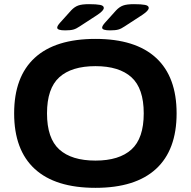

<svg xmlns="http://www.w3.org/2000/svg" viewBox="-20 -895 917 923"><path d="M439 8Q246 8 147 -83Q48 -174 48 -350Q48 -526 147 -617Q246 -708 439 -708Q631 -708 730 -617Q829 -526 829 -350Q829 -174 730 -83Q631 8 439 8ZM439 -123Q553 -123 612 -176.5Q671 -230 671 -350Q671 -470 612 -523.5Q553 -577 439 -577Q324 -577 265 -523.5Q206 -470 206 -350Q206 -230 265 -176.5Q324 -123 439 -123ZM293 -749Q255 -749 255 -762Q255 -766 258 -771.5Q261 -777 268 -785L322 -845Q338 -862 356 -868.5Q374 -875 408 -875Q443 -875 461 -871.5Q479 -868 479 -857Q479 -844 449 -824L363 -768Q347 -757 333 -753Q319 -749 293 -749ZM509 -749Q471 -749 471 -762Q471 -766 474 -771.5Q477 -777 484 -785L538 -845Q554 -862 572 -868.5Q590 -875 624 -875Q659 -875 677 -871.5Q695 -868 695 -857Q695 -844 665 -824L579 -768Q563 -757 549 -753Q535 -749 509 -749Z"/></svg>

Font: Asap Expanded
Style: Bold
Weight: 700
Width: 7
Designer: Pablo Cosgaya
Foundry: Omnibus-Type
Version: Version 3.001; ttfautohint (v1.8.4.7-5d5b)